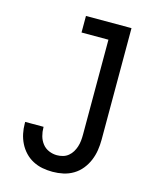

<svg xmlns="http://www.w3.org/2000/svg" viewBox="-112 -812 724 896"><g transform="rotate(15 250.0 -363.5)"><path d="M228 8Q203 8 179 3.5Q155 -1 133 -12.5Q111 -24 94 -42Q77 -60 66 -82Q55 -104 50 -128Q45 -152 45 -177V-184H134V-180Q134 -160 139.5 -140Q145 -120 157.5 -104Q170 -88 189 -80Q208 -72 228 -72Q242 -72 256.5 -76Q271 -80 282.5 -89.5Q294 -99 301.5 -111.5Q309 -124 313.5 -138Q318 -152 319.5 -167Q321 -182 321 -196V-655H191V-735H411V-196Q411 -170 407 -144.5Q403 -119 393 -95Q383 -71 366.5 -50.5Q350 -30 327.5 -16.5Q305 -3 279.5 2.5Q254 8 228 8Z"/></g></svg>

Font: Iosevka Bendy Medium
Style: Regular
Weight: 500
Monospace: yes
Designer: Belleve Invis
Foundry: Belleve Invis
Version: Version 30.1.2